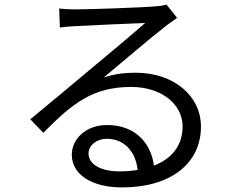

<svg xmlns="http://www.w3.org/2000/svg" viewBox="-20 -774 1040 837"><path d="M580 -33C555 -29 528 -27 499 -27C421 -27 366 -57 366 -105C366 -140 401 -169 446 -169C522 -169 572 -112 580 -33ZM238 -737 241 -654C262 -657 285 -659 307 -660C360 -663 560 -672 613 -674C562 -629 437 -524 381 -478C323 -429 195 -322 112 -254L169 -195C296 -324 385 -395 552 -395C682 -395 776 -321 776 -223C776 -141 731 -83 651 -52C639 -147 572 -229 447 -229C354 -229 293 -168 293 -99C293 -16 376 43 512 43C724 43 856 -61 856 -222C856 -357 737 -457 571 -457C526 -457 478 -452 432 -436C510 -501 646 -617 696 -655C714 -670 734 -683 752 -696L706 -754C696 -751 682 -748 652 -746C599 -741 361 -733 309 -733C289 -733 261 -734 238 -737Z"/></svg>

Font: Noto Sans Mono CJK SC
Style: Regular
Weight: 400
Designer: Ryoko NISHIZUKA 西塚涼子 (kana, bopomofo & ideographs); Paul D. Hunt (Latin, Greek & Cyrillic); Sandoll Communications 산돌커뮤니
Foundry: Adobe
Version: Version 2.004;hotconv 1.0.118;makeotfexe 2.5.65603